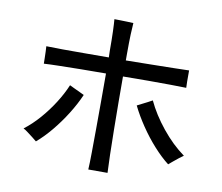

<svg xmlns="http://www.w3.org/2000/svg" viewBox="-85 -885 1171 1013"><g transform="rotate(10 500.0 -378.5)"><path d="M450 24Q452 -10 452.5 -67Q453 -124 453.5 -194.5Q454 -265 454 -341.5Q454 -418 454 -491Q384 -491 319.5 -490Q255 -489 204 -488Q153 -487 122 -485Q122 -495 121.5 -513Q121 -531 120.5 -549.5Q120 -568 119 -578Q154 -577 206.5 -576.5Q259 -576 323 -576.5Q387 -577 454 -577L453 -611Q453 -675 451.5 -717Q450 -759 448 -781Q460 -781 479 -780.5Q498 -780 517.5 -779.5Q537 -779 550 -778Q548 -756 546.5 -716Q545 -676 545 -612V-577Q616 -578 681.5 -579Q747 -580 799.5 -581Q852 -582 883 -583Q883 -580 883 -576Q883 -572 883 -567Q883 -548 883 -524.5Q883 -501 884 -490Q852 -491 799.5 -491.5Q747 -492 681.5 -492Q616 -492 545 -491Q545 -429 545.5 -355Q546 -281 547 -207.5Q548 -134 549.5 -73Q551 -12 553 24ZM860 -76Q821 -106 780 -151.5Q739 -197 703.5 -249.5Q668 -302 643 -353Q651 -357 666.5 -365Q682 -373 698 -381Q714 -389 722 -394Q755 -323 812 -252.5Q869 -182 934 -135Q926 -130 911.5 -118.5Q897 -107 882.5 -95Q868 -83 860 -76ZM152 -74Q144 -81 129 -92.5Q114 -104 99.5 -115Q85 -126 76 -130Q118 -162 156.5 -206Q195 -250 226.5 -299.5Q258 -349 278 -397Q287 -393 303 -385Q319 -377 335 -370Q351 -363 358 -359Q336 -308 302.5 -254.5Q269 -201 230 -154Q191 -107 152 -74Z"/></g></svg>

Font: Zen Kaku Gothic Antique Medium
Style: Regular
Weight: 500
Designer: Yoshimichi Ohira
Foundry: Positype
Version: Version 1.002